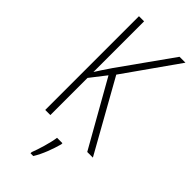

<svg xmlns="http://www.w3.org/2000/svg" viewBox="-293 -763 1034 1034"><g transform="rotate(45 223.5 -246.5)"><path d="M447 0 220 -405 438 -714H393L181 -416C155 -377 134 -347 123 -328V-714H84V0H123V-283L193 -373L404 0ZM276 70V61H235C230 102 207 177 193 212V221H214C242 176 263 117 276 70Z"/></g></svg>

Font: Noto Sans Sinhala UI Condensed ExtraLight
Style: Regular
Weight: 200
Width: 3
Designer: Jelle Bosma - Monotype Design Team
Foundry: Monotype Imaging Inc.
Version: Version 2.006